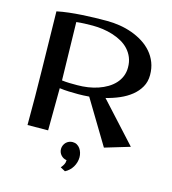

<svg xmlns="http://www.w3.org/2000/svg" viewBox="-131 -817 1015 1136"><g transform="rotate(15 376.0 -249.0)"><path d="M711.9 -466.8Q711.9 -425.8 693.6 -393.6Q675.3 -361.3 644.8 -336.9Q614.3 -312.5 574.5 -295.4Q534.7 -278.3 492.2 -268.1L711.9 -27.8L559.1 18.1L397 -251Q360.8 -248 330.1 -248Q301.3 -248 272.9 -249Q244.6 -250 215.8 -253.9L213.9 4.9L87.9 5.9Q88.9 -166 85.4 -341.1Q82 -516.1 79.1 -688Q113.8 -695.3 152.3 -699.7Q190.9 -704.1 230.5 -706.5Q270 -709 309.1 -710Q348.1 -710.9 383.8 -710.9Q422.9 -710.9 462.4 -704.6Q502 -698.2 538.3 -685.1Q574.7 -671.9 606.4 -651.9Q638.2 -631.8 661.6 -604.7Q685.1 -577.6 698.5 -543.2Q711.9 -508.8 711.9 -466.8ZM309.1 -662.1Q284.2 -662.1 259 -661.1Q233.9 -660.2 209 -657.2L216.8 -301.8Q239.7 -298.8 263.2 -298.3Q286.6 -297.9 311 -297.9Q343.8 -297.9 376.2 -302.7Q408.7 -307.6 438 -317.6Q467.3 -327.6 492.2 -342.5Q517.1 -357.4 535.4 -377.2Q553.7 -397 564 -421.9Q574.2 -446.8 574.2 -476.1Q574.2 -510.3 563 -537.4Q551.8 -564.5 532.5 -585.2Q513.2 -606 487.3 -620.4Q461.4 -634.8 432.1 -644Q402.8 -653.3 371.3 -657.7Q339.8 -662.1 309.1 -662.1ZM342.8 196.8Q351.1 187 357.9 175.3Q364.7 163.6 364.7 149.9V147Q343.8 144 329.8 128.2Q315.9 112.3 315.9 90.8Q315.9 79.1 320.6 68.6Q325.2 58.1 332.8 50.5Q340.3 43 350.6 38.6Q360.8 34.2 372.6 34.2Q387.7 34.2 399.2 40.8Q410.6 47.4 418.5 58.3Q426.3 69.3 430.4 83Q434.6 96.7 434.6 110.8Q434.6 126.5 430.2 141.8Q425.8 157.2 417.7 170.7Q409.7 184.1 398.2 194.8Q386.7 205.6 372.6 212.9Z"/></g></svg>

Font: Original Surfer
Style: Regular
Weight: 400
Designer: Astigmatic (AOETI)
Foundry: Astigmatic (AOETI)
Version: Version 1.001